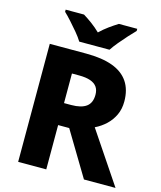

<svg xmlns="http://www.w3.org/2000/svg" viewBox="-134 -1027 940 1122"><g transform="rotate(15 336.5 -465.5)"><path d="M304 -714Q401 -714 464.5 -690.5Q528 -667 560 -619.5Q592 -572 592 -501Q592 -455 575 -419Q558 -383 529.5 -356Q501 -329 464 -311L673 0H482L321 -268H254V0H84V-714ZM297 -580H254V-401H297Q358 -401 388.5 -423.5Q419 -446 419 -495Q419 -524 406 -542.5Q393 -561 366 -570.5Q339 -580 297 -580ZM247 -771Q233 -794 210.5 -821Q188 -848 164.5 -874Q141 -900 122 -918V-931H233Q259 -915 285.5 -895.5Q312 -876 338 -851Q364 -876 391 -895.5Q418 -915 444 -931H555V-918Q537 -900 513.5 -874Q490 -848 467.5 -821Q445 -794 430 -771Z"/></g></svg>

Font: Noto Sans Armenian ExtraBold
Style: Regular
Weight: 800
Version: Version 2.007